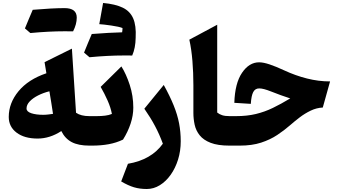

<svg xmlns="http://www.w3.org/2000/svg" viewBox="-20 -967 2249 1275"><path d="M288.1 -480.5 275.9 -554.2 457.5 -644 484.9 -218.3Q517.1 -195.8 573.7 -195.8H574.2V0H573.7Q500.5 0 456.1 -23.4Q411.6 -46.9 387.2 -96.7Q311 -46.9 229.5 -46.9Q142.1 -46.9 90.1 -86.2Q38.1 -125.5 38.1 -190.4Q38.1 -282.7 103 -361.3Q168 -439.9 288.1 -480.5ZM308.1 -360.8Q267.1 -350.6 232.4 -333Q197.8 -315.4 177 -293.2Q156.2 -271 156.2 -246.6Q156.2 -225.6 187.7 -215.1Q219.2 -204.6 267.1 -204.6Q284.2 -204.6 301.3 -206.8Q318.4 -209 332 -210.9Q325.7 -252.9 320.1 -288.1Q314.5 -323.2 308.1 -360.8ZM409.2 -759.3Q305.7 -759.3 181.6 -747.6L145.5 -778.3Q158.7 -810.1 171.4 -840.8Q184.1 -871.6 197.3 -901.9Q328.1 -913.1 408.9 -913.1Q489.7 -913.1 489.7 -850.1Q489.7 -806.2 465.3 -758.8Z M574.2 0Q563.5 0 558.1 -8.1Q552.7 -16.1 552.7 -38.6V-157.2Q552.7 -179.7 558.1 -187.7Q563.5 -195.8 574.2 -195.8H620.6Q651.9 -195.8 677.7 -199Q703.6 -202.1 723.1 -210.4Q715.3 -252.4 694.6 -299.3Q673.8 -346.2 648.4 -390.1L786.1 -525.9Q817.9 -475.6 841.6 -403.1Q865.2 -330.6 865.2 -252.4Q865.2 -200.2 847.2 -145.8Q829.1 -91.3 796.9 -40Q753.4 -19 702.6 -9.5Q651.9 0 590.3 0ZM639.2 -806.6 664.6 -947.3Q745.1 -939.9 794.2 -916.5Q843.3 -893.1 864.3 -845.2Q885.3 -797.4 880.9 -716.3Q879.9 -648.4 857.9 -598.1Q848.6 -598.6 836.4 -598.6H801.8Q698.2 -598.6 574.2 -586.9Q551.8 -606.9 538.1 -617.7Q550.8 -649.4 563.7 -680.2Q576.7 -710.9 589.4 -741.2Q709 -750.5 791 -752.4Q793.5 -768.6 793.5 -780.8Q771.5 -790 718 -797.6Q664.6 -805.2 639.2 -806.6Z M1180.2 -28.8Q1180.2 35.6 1162.4 92.8Q1144.5 149.9 1113.3 193.8Q1082 237.8 1041.3 262.9Q1000.5 288.1 954.6 288.1Q908.2 288.1 869.6 276.6Q831.1 265.1 784.7 237.8L829.6 120.6Q984.9 94.2 1061.5 -12.7Q1039.1 -74.2 1009.5 -129.9Q980 -185.5 938.5 -245.1L1067.4 -402.8Q1108.4 -328.6 1133.3 -267.1Q1158.2 -205.6 1169.2 -148.2Q1180.2 -90.8 1180.2 -28.8Z M1422.4 -802.7V-219.7Q1436.5 -208 1455.6 -201.9Q1474.6 -195.8 1504.4 -195.8H1504.9V0H1504.4Q1426.3 0 1378.7 -18.6Q1331.1 -37.1 1306.2 -68.4Q1281.2 -99.6 1272.7 -138.4Q1264.2 -177.2 1264.2 -217.3V-401.4Q1264.2 -483.9 1257.8 -562Q1251.5 -640.1 1237.3 -703.6Z M1700.7 -553.2Q1729 -553.2 1770.5 -539.3Q1812 -525.4 1866.7 -500Q1942.4 -464.8 2019 -445.6Q2095.7 -426.3 2171.9 -426.3L2123.5 -252.9Q2082 -251 2043 -232.2Q2003.9 -213.4 1969.5 -187Q1935.1 -160.6 1906.2 -135.3Q1867.7 -101.6 1821 -70.6Q1774.4 -39.6 1713.9 -19.8Q1653.3 0 1571.8 0H1504.9Q1494.1 0 1488.8 -8.1Q1483.4 -16.1 1483.4 -38.6V-157.2Q1483.4 -179.7 1488.8 -187.7Q1494.1 -195.8 1504.9 -195.8H1546.9Q1620.6 -195.8 1679.2 -210Q1737.8 -224.1 1792.2 -250.5Q1846.7 -276.9 1907.2 -313.5Q1872.6 -324.7 1843.5 -335.4Q1814.5 -346.2 1781.7 -358.9Q1753.4 -370.1 1734.4 -375Q1715.3 -379.9 1701.2 -379.9Q1674.3 -379.9 1661.6 -355.7Q1648.9 -331.5 1645.5 -277.3L1536.1 -284.2Q1540 -414.1 1587.2 -483.6Q1634.3 -553.2 1700.7 -553.2Z"/></svg>

Font: Pinar ExtraBold
Style: Regular
Weight: 800
Designer: Amin Abedi
Version: Version 3.000